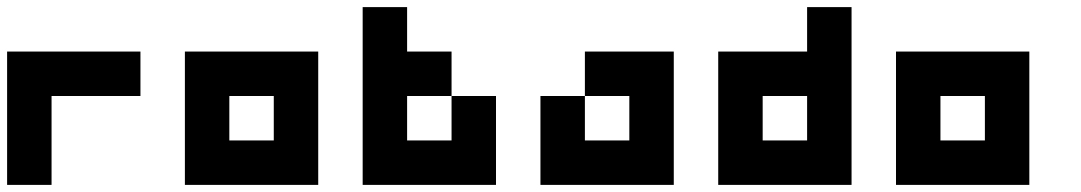

<svg xmlns="http://www.w3.org/2000/svg" viewBox="-20 -395 3040 540"><path d="M375 -250V-125H125V125H0V-250Z M875 -250V125H500V-250ZM625 -125V0H750V-125Z M1125 -375V-250H1250V-125H1125V0H1250V-125H1375V125H1000V-375Z M1875 -250V125H1500V-125H1625V0H1750V-125H1625V-250Z M2250 -250V-375H2375V125H2000V-250ZM2125 -125V0H2250V-125Z M2875 -250V125H2500V-250ZM2625 -125V0H2750V-125Z"/></svg>

Font: Bytesized
Style: Regular
Weight: 400
Monospace: yes
Designer: baltdev
Version: Version 1.000